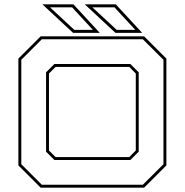

<svg xmlns="http://www.w3.org/2000/svg" viewBox="-20 -868 854 888"><path d="M168 0 65 -103V-597L168 -700H646.5L749.5 -597V-103L646.5 0ZM173.5 -13.5H640.5L736 -108.5V-591.5L640.5 -686.5H173.5L78.5 -591.5V-108.5ZM231.5 -128 193 -166.5V-533.5L231.5 -572H583L621.5 -533.5V-166.5L583 -128ZM237 -141.5H577.5L608 -172V-528L577.5 -558.5H237L206.5 -528V-172ZM637.5 -716H514L372 -848H515.5ZM605.5 -730 509.5 -834H407.5L519.5 -730ZM441.5 -716H318L176 -848H319.5ZM409.5 -730 313.5 -834H211.5L323.5 -730Z"/></svg>

Font: Tourney Expanded Thin
Style: Regular
Weight: 100
Width: 7
Designer: Tyler Finck
Foundry: Etcetera Type Co
Version: Version 1.010; ttfautohint (v1.8.3)